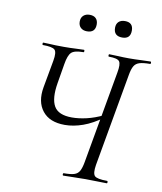

<svg xmlns="http://www.w3.org/2000/svg" viewBox="-88 -870 795 941"><g transform="rotate(10 309.5 -399.5)"><path d="M291.6 0Q287.6 0 287.6 -6Q287.6 -12 291.6 -12Q325.8 -12 343.4 -17.6Q361 -23.2 369.4 -38.8Q377.8 -54.4 382.8 -82.4L464.6 -543.4Q472.6 -586.4 462.8 -599.7Q453 -613 410.4 -613Q407.2 -613 407.2 -619Q407.2 -625 410.4 -625Q431 -625 455.6 -623.5Q480.2 -622 508.4 -622Q539.2 -622 566.8 -623.5Q594.4 -625 614.8 -625Q618.8 -625 618.8 -619Q618.8 -613 614.8 -613Q581.6 -613 563.1 -607.4Q544.6 -601.8 535.8 -586.6Q527 -571.4 522 -542.4L440 -79.4Q433 -36.4 445.1 -24.2Q457.2 -12 506.6 -12Q510.6 -12 510.6 -6Q510.6 0 506.6 0Q484.4 0 457.5 -1Q430.6 -2 401 -2Q368.8 -2 341 -1Q313.2 0 291.6 0ZM254.6 -246Q179 -246 143.4 -291Q107.8 -336 120.8 -409.6L145.4 -545.4Q153.4 -589.4 141 -601.2Q128.6 -613 82 -613Q78.8 -613 78.8 -619Q78.8 -625 82 -625Q96.4 -625 111.2 -624Q126 -623 143.9 -622.5Q161.8 -622 184.8 -622Q217.6 -622 241.9 -623.5Q266.2 -625 283.8 -625Q287 -625 287 -619Q287 -613 283.8 -613Q238.6 -613 223.6 -598.2Q208.6 -583.4 201.4 -539.6L185 -441.6Q172 -364 193.7 -326Q215.4 -288 282.8 -288Q316.6 -288 355.5 -297Q394.4 -306 436.8 -326.2L443 -316.8Q391 -279 344.3 -262.5Q297.6 -246 254.6 -246ZM282.4 -716.6Q263 -716.6 251.2 -727.5Q239.4 -738.4 239.4 -758Q239.4 -777.2 251.2 -788Q263 -798.8 282.4 -798.8Q302.6 -798.8 313.3 -788Q324 -777.2 324 -758Q324 -716.6 282.4 -716.6ZM458 -716.6Q415.2 -716.6 415.2 -758Q415.2 -777.2 426.5 -787.9Q437.8 -798.6 458 -798.6Q498.8 -798.6 498.8 -758Q498.8 -716.6 458 -716.6Z"/></g></svg>

Font: Cormorant Infant Light
Style: Italic
Weight: 300
Italic angle: -10°
Designer: Christian Thalmann (Catharsis Fonts)
Foundry: Catharsis Fonts
Version: Version 4.001